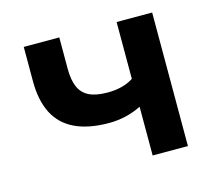

<svg xmlns="http://www.w3.org/2000/svg" viewBox="-78 -592 776 689"><g transform="rotate(-15 310.0 -248.0)"><path d="M409 0V-181Q381 -167 350.5 -160Q320 -153 289 -153Q212 -153 161.5 -177.5Q111 -202 87 -250Q63 -298 63 -368V-496H195V-378Q195 -339 206 -312.5Q217 -286 242.5 -273Q268 -260 312 -260Q340 -260 364 -266Q388 -272 408 -285V-496H540V0Z"/></g></svg>

Font: Nunito Sans 9pt
Style: Bold
Weight: 700
Version: Version 3.101;gftools[0.9.27]